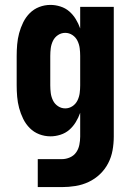

<svg xmlns="http://www.w3.org/2000/svg" viewBox="-20 -548 540 783"><path d="M232 215H134V101H232Q249 101 265 94Q281 87 290.5 73.5Q300 60 303.5 43Q307 26 307 9V-88Q300 -68 289 -50Q278 -32 262.5 -18.5Q247 -5 226.5 1.5Q206 8 186 8Q162 8 140 -0.5Q118 -9 101.5 -25.5Q85 -42 74.5 -63.5Q64 -85 58 -107.5Q52 -130 50 -153.5Q48 -177 48 -200V-320Q48 -343 50 -366.5Q52 -390 58 -412.5Q64 -435 74.5 -456.5Q85 -478 101.5 -494.5Q118 -511 140 -519.5Q162 -528 186 -528Q206 -528 226.5 -521.5Q247 -515 262.5 -501.5Q278 -488 289 -470Q300 -452 307 -432V-520H444V9Q444 37 439 65Q434 93 421 118Q408 143 387.5 162.5Q367 182 341.5 194Q316 206 288 210.5Q260 215 232 215ZM246 -106Q262 -106 275.5 -115Q289 -124 296 -138.5Q303 -153 305 -168.5Q307 -184 307 -200V-320Q307 -336 305 -351.5Q303 -367 296 -381.5Q289 -396 275.5 -405Q262 -414 246 -414Q230 -414 216.5 -405Q203 -396 196 -381.5Q189 -367 187 -351.5Q185 -336 185 -320V-200Q185 -184 187 -168.5Q189 -153 196 -138.5Q203 -124 216.5 -115Q230 -106 246 -106Z"/></svg>

Font: Iosevka Term Curly Heavy
Style: Regular
Weight: 900
Designer: Belleve Invis
Foundry: Belleve Invis
Version: Version 32.3.0